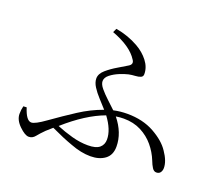

<svg xmlns="http://www.w3.org/2000/svg" viewBox="-125 -924 1249 1103"><g transform="rotate(20 500.0 -372.5)"><path d="M576 -134Q576 -193 524 -263Q412 -222 288 -112Q334 -93 384.5 -79Q435 -65 483 -65Q532 -65 554 -83.5Q576 -102 576 -134ZM398 -726 409 -750Q485 -737 548 -701Q592 -676 620.5 -639Q649 -602 649 -560Q649 -545 636 -539.5Q623 -534 603.5 -533Q584 -532 564 -528Q542 -523 512.5 -511Q483 -499 460 -481Q437 -463 437 -441Q437 -422 456.5 -398.5Q476 -375 502.5 -350.5Q529 -326 552 -304Q593 -313 636 -313Q731 -313 801 -274Q871 -235 903 -186Q939 -134 939 -92Q939 -76 931 -64.5Q923 -53 906 -53Q891 -53 880.5 -69.5Q870 -86 861 -110Q843 -155 811 -193.5Q779 -232 732.5 -256Q686 -280 626 -280Q602 -280 578 -276Q641 -198 641 -114Q641 -62 606.5 -36.5Q572 -11 518 -11Q461 -11 396 -36Q339 -56 263 -92L227 -60Q201 -34 185.5 -14.5Q170 5 147 5Q124 5 88.5 -29.5Q53 -64 53 -101Q53 -127 59 -149L79 -150Q102 -77 133 -77Q156 -77 217 -121Q290 -173 359.5 -218Q429 -263 502 -289Q479 -315 455 -341Q431 -367 414.5 -393Q398 -419 398 -443Q398 -472 427 -497Q456 -522 490.5 -542Q525 -562 547 -576Q574 -592 557 -616Q516 -682 398 -726Z"/></g></svg>

Font: Han-Nom Khai
Style: Regular
Weight: 400
Version: Version 1.200;June 22, 2023;FontCreator 14.0.0.2814 64-bit